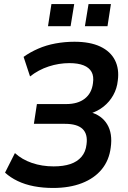

<svg xmlns="http://www.w3.org/2000/svg" viewBox="-20 -922 634 952"><path d="M243 10Q193 10 148.5 1.5Q104 -7 67.5 -24.5Q31 -42 5 -66L54 -163Q89 -131 138.5 -114Q188 -97 246 -97Q294 -97 328.5 -108.5Q363 -120 384 -144.5Q405 -169 409 -206Q416 -257 389.5 -282.5Q363 -308 302 -308H148L163 -406H308Q366 -406 400.5 -433Q435 -460 441 -510Q446 -544 434 -565.5Q422 -587 394.5 -598Q367 -609 324 -609Q272 -609 221.5 -592.5Q171 -576 129 -543L97 -640Q129 -663 169 -680.5Q209 -698 255 -706.5Q301 -715 349 -715Q427 -715 477.5 -691Q528 -667 550 -623.5Q572 -580 564 -522Q560 -483 541.5 -450Q523 -417 493.5 -393.5Q464 -370 427 -359V-366Q484 -351 511.5 -305.5Q539 -260 529 -190Q521 -127 484.5 -82.5Q448 -38 386.5 -14Q325 10 243 10ZM401 -792 419 -902H530L513 -792ZM218 -792 235 -902H348L330 -792Z"/></svg>

Font: Nunito Sans 10pt SemiCondensed
Style: Bold Italic
Weight: 700
Width: 4
Italic angle: -9°
Designer: Vernon Adams
Foundry: Vernon Adams
Version: Version 3.101;gftools[0.9.27]